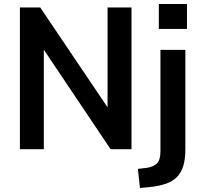

<svg xmlns="http://www.w3.org/2000/svg" viewBox="-20 -742 1004 955"><path d="M79 0V-705H180L536 -177H515V-705H634V0H530L177 -526H198V0ZM770 -598V-722H910V-598ZM676 193 666 98 709 93Q743 88 760.5 71Q778 54 778 10V-494H902V0Q902 45 893 78.5Q884 112 863.5 135Q843 158 807.5 171Q772 184 719 189Z"/></svg>

Font: Nunito Sans 10pt SemiCondensed
Style: Bold
Weight: 700
Width: 4
Designer: Vernon Adams
Foundry: Vernon Adams
Version: Version 3.101;gftools[0.9.27]